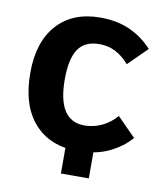

<svg xmlns="http://www.w3.org/2000/svg" viewBox="-75 -583 665 766"><g transform="rotate(10 257.5 -200.0)"><path d="M486 -70Q450 -29 397 -4.5Q344 20 272 20Q160 20 96.5 -51.5Q33 -123 33 -255Q33 -380 96 -450Q159 -520 271 -520Q339 -520 391 -496.5Q443 -473 482 -430L406 -355Q380 -385 350.5 -400Q321 -415 285 -415Q226 -415 199.5 -375.5Q173 -336 173 -253Q173 -169 200 -127Q227 -85 282 -85Q319 -85 352.5 -101Q386 -117 411 -146ZM336 0V120H223V0Z"/></g></svg>

Font: Moderustic SemiBold
Style: Regular
Weight: 600
Designer: Tural Alisoy
Foundry: TAFT Foundry
Version: Version 2.120